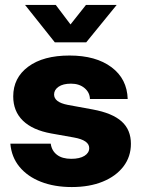

<svg xmlns="http://www.w3.org/2000/svg" viewBox="-20 -754 579 787"><path d="M274.4 12.7Q203.1 12.7 147.9 -8.8Q92.8 -30.3 59.8 -70.3Q26.9 -110.4 22.5 -165H188Q191.9 -136.2 213.4 -119.6Q234.9 -103 272 -103Q306.6 -103 326.2 -115.2Q345.7 -127.4 345.7 -147Q345.7 -179.2 283.2 -190.4L189.9 -207Q113.8 -220.7 74 -259.3Q34.2 -297.9 34.2 -358.9Q34.2 -435.1 95.7 -480.7Q157.2 -526.4 265.1 -526.4Q373 -526.4 437 -478.5Q501 -430.7 503.4 -348.1H348.6Q348.1 -375 326.4 -393.1Q304.7 -411.1 271 -411.1Q238.3 -411.1 220 -398.4Q201.7 -385.7 201.7 -366.7Q201.7 -335 257.3 -324.2L360.8 -305.2Q440.4 -290.5 478.5 -256.3Q516.6 -222.2 516.6 -164.6Q516.6 -111.8 486.1 -71.8Q455.6 -31.7 401.1 -9.5Q346.7 12.7 274.4 12.7ZM208.5 -733.9 269 -653.8 332.5 -733.9H458V-733.4L333.5 -580.6H204.6L83 -733.4V-733.9Z"/></svg>

Font: Inter Display ExtraBold
Style: Regular
Weight: 800
Designer: Rasmus Andersson
Foundry: rsms
Version: Version 4.000;git-a52131595